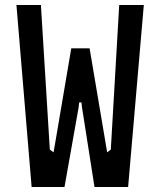

<svg xmlns="http://www.w3.org/2000/svg" viewBox="-20 -745 640 765"><path d="M45.5 -725H143L178.5 -149L193.5 -138L264 -552.5H337L407 -138L421.5 -149L455 -725H553L490.5 0H356.5L307 -315.5L304.5 -337H295.5L293 -315.5L237 0H106Z"/></svg>

Font: JuliaMono Medium
Style: Regular
Weight: 500
Monospace: yes
Designer: cormullion
Foundry: corm
Version: Version 0.054; ttfautohint (v1.8.4)